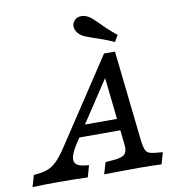

<svg xmlns="http://www.w3.org/2000/svg" viewBox="-158 -843 854 920"><g transform="rotate(-10 268.5 -383.0)"><path d="M190.1 -58.9 211.1 -56.5 195 0Q119.1 -2.4 52.2 -2.4Q-17.1 -2.4 -73.6 0L-57.5 -56.5L-41.3 -58.1Q-7.5 -61.3 15.1 -71Q37.7 -80.6 57.9 -101.2Q78 -121.8 103.8 -160.5L374.8 -571H428L477.1 -124.6Q480.5 -100 485.4 -86.9Q490.3 -73.8 500 -68.3Q509.7 -62.7 528.3 -60.4L570 -56.5L553.9 0Q498.4 -2.4 452.2 -2.4H450.5H446.4Q373.2 -2.4 337.9 -1.6Q306.4 -1.6 274.8 -0.7L291.7 -57.2L330.1 -60.4Q358.7 -62.8 373.3 -69.2Q388 -75.6 393 -88.9Q398.1 -102.2 395.4 -125.8L357.3 -473.8L383.7 -491.1L170.8 -168.5Q136.9 -116.1 141.3 -89.9Q145.8 -63.7 190.1 -58.9ZM204.7 -251.7H421.4L429 -195.2H167.9ZM333.2 -655.2Q318.6 -660.7 305.6 -665.5Q292.6 -670.3 285.7 -674.5Q263.4 -688.6 256.1 -708.4Q248.8 -728.2 259.1 -745.3Q270.4 -763.3 291.6 -766Q312.8 -768.7 334.9 -755.3Q342.7 -751 353.2 -741.1Q363.6 -731.1 376 -719.4Q392.2 -702.4 411.2 -684.7Q430.1 -667 454.6 -647.6L436.1 -616.1Q408.3 -629 382.1 -638.4Q355.9 -647.8 333.2 -655.2Z"/></g></svg>

Font: Playfair Micro SmCond SmLight
Style: Italic
Weight: 360
Width: 4
Italic angle: -15.6°
Designer: Claus Eggers Sørensen
Foundry: Claus Eggers Sørensen
Version: Version 2.203;Glyphs 3.3 (3326)